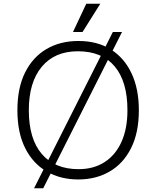

<svg xmlns="http://www.w3.org/2000/svg" viewBox="-20 -939 835 1026"><path d="M398 20Q303 20 229.5 -22.5Q156 -65 114.5 -147.5Q73 -230 73 -350Q73 -469 114 -551.5Q155 -634 228.5 -677Q302 -720 399 -720Q500 -720 572 -675Q644 -630 683 -547Q722 -464 722 -350Q722 -230 680.5 -147.5Q639 -65 566 -22.5Q493 20 398 20ZM162 67 583 -768H632L211 67ZM400 -35Q480 -35 538.5 -72.5Q597 -110 629 -180.5Q661 -251 661 -350Q661 -503 593 -584Q525 -665 396 -665Q272 -665 203 -582Q134 -499 134 -350Q134 -197 203.5 -116Q273 -35 400 -35ZM441 -919H516L421 -768H370Z"/></svg>

Font: Moderustic Light
Style: Regular
Weight: 300
Designer: Tural Alisoy
Foundry: TAFT Foundry
Version: Version 2.120